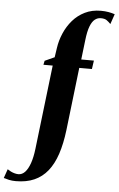

<svg xmlns="http://www.w3.org/2000/svg" viewBox="-211 -860 714 1156"><g transform="rotate(5 146.0 -282.0)"><path d="M106.5 -569Q113 -614.5 132 -658.5Q151 -702.5 181.5 -737.8Q212 -773 254.5 -794Q297 -815 351 -815Q376.5 -815 397.5 -811.2Q418.5 -807.5 435.5 -801.5L414.5 -740.5Q402 -753.5 389.8 -762Q377.5 -770.5 354 -770.5Q335 -770.5 318.5 -757.8Q302 -745 290.2 -714.5Q278.5 -684 272.5 -631L258.5 -512.5H335L327.5 -461H251L206.5 -81Q196.5 2 175.8 64.2Q155 126.5 121.8 168Q88.5 209.5 41 230.5Q-6.5 251.5 -70 251.5Q-93 251.5 -111.2 247.5Q-129.5 243.5 -144 239L-125 184.5Q-115.5 191 -104.5 196.5Q-93.5 202 -81.5 205.2Q-69.5 208.5 -58.5 208.5Q-36 208.5 -18.2 189.5Q-0.5 170.5 12 134.5Q24.5 98.5 30.5 47.5L90.5 -461H34.5L39.5 -485.5L98 -512Z"/></g></svg>

Font: Merriweather 120pt Black
Style: Italic
Weight: 900
Italic angle: -7.8°
Version: Version 2.101